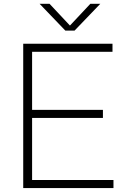

<svg xmlns="http://www.w3.org/2000/svg" viewBox="-20 -964 646 984"><path d="M99 0V-740H556.5V-698.5H144.5V-41.5H561.5V0ZM127.5 -359.5V-401H507.5V-359.5ZM315 -807 183 -944.5H234L347 -824H330L443 -944.5H494L362 -807Z"/></svg>

Font: Encode Sans SC SemiExpanded ExtraLight
Style: Regular
Weight: 250
Width: 6
Designer: Multiple Designers
Foundry: Impallari Type
Version: Version 3.002